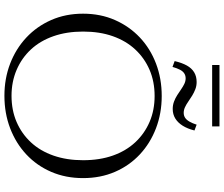

<svg xmlns="http://www.w3.org/2000/svg" viewBox="-94 -934 1038 891"><g transform="rotate(90 425.5 -489.0)"><path d="M425 10Q345 10 276 -16.5Q207 -43 155 -91.5Q103 -140 73.5 -207Q44 -274 44 -355Q44 -436 73.5 -503Q103 -570 154.5 -618.5Q206 -667 275.5 -693.5Q345 -720 426 -720Q506 -720 575.5 -693.5Q645 -667 697 -618.5Q749 -570 778 -503Q807 -436 807 -355Q807 -274 778 -207Q749 -140 697 -91.5Q645 -43 575.5 -16.5Q506 10 425 10ZM425 -23Q492 -23 546.5 -46.5Q601 -70 641 -113Q681 -156 702.5 -217.5Q724 -279 724 -355Q724 -432 702.5 -493Q681 -554 641 -597Q601 -640 546.5 -663.5Q492 -687 426 -687Q359 -687 304.5 -663.5Q250 -640 210 -597Q170 -554 148.5 -493Q127 -432 127 -355Q127 -279 148.5 -217.5Q170 -156 210 -113Q250 -70 305 -46.5Q360 -23 425 -23ZM486 -771Q468 -771 452 -777Q436 -783 422 -792Q408 -801 395 -810Q382 -819 369.5 -825Q357 -831 344 -831Q331 -831 321 -824.5Q311 -818 304 -804.5Q297 -791 291 -770L264 -780Q272 -814 284.5 -836.5Q297 -859 316 -870.5Q335 -882 361 -882Q379 -882 394.5 -876Q410 -870 424 -861.5Q438 -853 451.5 -843.5Q465 -834 478 -828Q491 -822 504 -822Q517 -822 527 -828.5Q537 -835 545 -849Q553 -863 559 -882L586 -872Q578 -840 564 -817.5Q550 -795 530.5 -783Q511 -771 486 -771ZM282 -988H567V-954H282Z"/></g></svg>

Font: Roboto Serif 120pt Expanded Light
Style: Regular
Weight: 300
Width: 7
Designer: Greg Gazdowicz
Foundry: Commercial Type
Version: Version 1.008